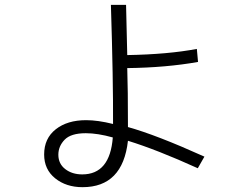

<svg xmlns="http://www.w3.org/2000/svg" viewBox="-20 -735 1040 792"><path d="M162.1 -97.7Q162.1 -164.1 210 -201.7Q257.8 -239.3 335 -239.3Q383.8 -239.3 446.3 -223.6Q447.3 -400.4 437.5 -714.8H500L504.9 -507.8Q672.9 -510.7 792 -533.2L796.9 -479.5Q666 -456.1 504.9 -454.1Q507.8 -369.1 507.8 -210.9Q624 -178.7 823.2 -88.9L795.9 -41Q627.9 -117.2 507.8 -154.3Q486.3 37.1 320.3 37.1Q252.9 37.1 207.5 0.5Q162.1 -36.1 162.1 -97.7ZM220.7 -96.7Q220.7 -59.6 249 -37.6Q277.3 -15.6 319.3 -15.6Q433.6 -15.6 445.3 -168Q382.8 -185.5 334 -185.5Q272.5 -185.5 246.6 -158.7Q220.7 -131.8 220.7 -96.7Z"/></svg>

Font: Gothic A1 Light
Style: Regular
Weight: 300
Version: Version 2.50